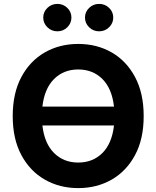

<svg xmlns="http://www.w3.org/2000/svg" viewBox="-20 -965 811 995"><path d="M385.3 9.8Q289.1 9.8 212.2 -34.2Q135.3 -78.1 90.6 -161.6Q45.9 -245.1 45.9 -363.3Q45.9 -481.9 90.6 -565.7Q135.3 -649.4 212.2 -693.4Q289.1 -737.3 385.3 -737.3Q481.9 -737.3 558.6 -693.4Q635.3 -649.4 679.9 -565.7Q724.6 -481.9 724.6 -363.3Q724.6 -244.6 679.9 -161.4Q635.3 -78.1 558.6 -34.2Q481.9 9.8 385.3 9.8ZM199.7 -412.6H570.8Q560.1 -506.3 510.5 -555.7Q460.9 -605 385.3 -605Q310.1 -605 260.3 -555.7Q210.4 -506.3 199.7 -412.6ZM385.3 -122.6Q460.9 -122.6 510.5 -171.9Q560.1 -221.2 570.8 -314.9H199.7Q210.4 -221.2 260.3 -171.9Q310.1 -122.6 385.3 -122.6ZM277.3 -802.7Q247.1 -802.7 225.6 -823.7Q204.1 -844.7 204.1 -874Q204.1 -903.3 225.6 -924.1Q247.1 -944.8 277.3 -944.8Q307.6 -944.8 328.9 -924.1Q350.1 -903.3 350.1 -874Q350.1 -844.7 328.9 -823.7Q307.6 -802.7 277.3 -802.7ZM493.7 -802.7Q463.4 -802.7 441.9 -823.7Q420.4 -844.7 420.4 -874Q420.4 -903.3 441.9 -924.1Q463.4 -944.8 493.7 -944.8Q523.9 -944.8 545.4 -924.1Q566.9 -903.3 566.9 -874Q566.9 -844.7 545.4 -823.7Q523.9 -802.7 493.7 -802.7Z"/></svg>

Font: Inter-Bold
Style: Bold
Weight: 700
Designer: Rasmus Andersson
Foundry: rsms
Version: Version 4.000;git-a52131595